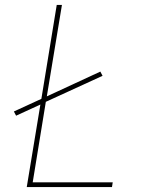

<svg xmlns="http://www.w3.org/2000/svg" viewBox="-20 -755 616 775"><path d="M88 0H432L435 -19H112L165 -344L394 -449L385 -466L169 -366L230 -735H209L147 -356L36 -305L45 -288L143 -333Z"/></svg>

Font: Iosevka Sparkle Thin Oblique
Style: Regular
Weight: 100
Italic angle: -9°
Designer: Belleve Invis
Foundry: Belleve Invis
Version: Version 4.5.0; ttfautohint (v1.8.3)